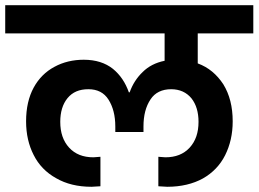

<svg xmlns="http://www.w3.org/2000/svg" viewBox="-41 -760 991 736"><path d="M930 -632C930 -632 930 -740 930 -740C930 -740 -21 -740 -21 -740C-21 -740 -21 -632 -21 -632C-21 -632 590 -632 590 -632C590 -632 590 -527 590 -527C590 -527 590 -527 590 -527C555 -520 527 -505 506 -484C484 -463 467 -437 456 -406C456 -406 453 -406 453 -406C453 -406 453 -406 453 -406C440 -443 420 -473 392 -496C363 -519 326 -531 280 -531C280 -531 280 -531 280 -531C239 -531 201 -522 168 -504C134 -486 107 -459 88 -424C69 -389 59 -346 59 -295C59 -295 59 -295 59 -295C59 -246 69 -203 88 -166C107 -128 136 -98 174 -77C212 -55 257 -44 310 -44C310 -44 310 -44 310 -44C315 -44 327 -45 344 -46C344 -46 344 -159 344 -159C344 -159 317 -157 317 -157C317 -157 317 -157 317 -157C278 -157 247 -169 224 -194C201 -219 190 -252 190 -293C190 -293 190 -293 190 -293C190 -330 199 -361 218 -384C237 -407 263 -418 298 -418C298 -418 298 -418 298 -418C332 -418 358 -405 375 -378C392 -351 401 -317 401 -275C401 -275 401 -254 401 -254C401 -254 509 -254 509 -254C509 -254 509 -275 509 -275C509 -275 509 -275 509 -275C509 -318 518 -352 536 -379C553 -405 580 -418 615 -418C615 -418 615 -418 615 -418C648 -418 674 -406 693 -383C711 -360 720 -330 720 -293C720 -293 720 -293 720 -293C720 -252 709 -219 686 -194C663 -169 632 -157 593 -157C593 -157 566 -159 566 -159C566 -159 566 -46 566 -46C566 -46 566 -46 566 -46C583 -45 595 -44 600 -44C600 -44 600 -44 600 -44C653 -44 699 -55 737 -76C774 -97 803 -127 822 -165C841 -203 851 -246 851 -295C851 -295 851 -295 851 -295C851 -351 839 -398 815 -437C790 -475 758 -502 717 -517C717 -517 717 -632 717 -632C717 -632 930 -632 930 -632Z"/></svg>

Font: Girnar Poppins
Style: SemiBold
Weight: 500
Designer: Ninad Kale (Devanagari), Jonny Pinhorn (Latin)
Foundry: Indian Type Foundry
Version: ""